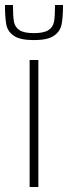

<svg xmlns="http://www.w3.org/2000/svg" viewBox="-32 -751 273 771"><path d="M87 0V-510H122V0ZM-12 -731H20Q20 -686 24 -664Q28 -642 46 -630Q64 -618 104 -618Q144 -618 162.5 -630Q181 -642 185 -664Q189 -686 189 -731H221Q221 -679 215 -651.5Q209 -624 184 -607Q159 -590 104 -590Q49 -590 24 -607Q-1 -624 -6.5 -651.5Q-12 -679 -12 -731Z"/></svg>

Font: Saira Semi Condensed Thin
Style: Regular
Weight: 100
Width: 4
Designer: Hector Gatti with collaboration of the Omnibus-Type team
Foundry: Omnibus-Type
Version: Version 1.001; ttfautohint (v1.8)